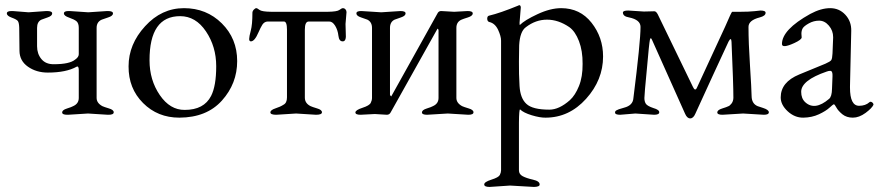

<svg xmlns="http://www.w3.org/2000/svg" viewBox="-20 -446 3437 751"><path d="M243.2 2.9Q223.1 2.9 223.1 -6.3Q223.1 -15.6 241.7 -21.5Q260.3 -27.3 266.1 -30.8Q288.1 -40.5 288.1 -63V-171.9Q288.1 -189 279.8 -185.1Q238.8 -162.1 167 -162.1Q122.1 -162.1 89.4 -185.1Q56.6 -208 56.2 -247.1L55.2 -336.9Q54.7 -356.9 49.8 -363.8Q44.9 -370.1 25.9 -377Q6.8 -383.8 6.8 -393.6Q6.8 -403.3 26.9 -402.8H29.8L91.8 -397.9L161.1 -402.8H164.1Q184.1 -402.8 184.1 -393.6Q184.1 -383.8 166.5 -377.9Q148.9 -372.1 142.1 -369.1Q125 -361.3 125 -336.9V-265.1Q125 -235.4 142.1 -214.8Q159.2 -194.3 190.9 -194.8Q252 -194.8 273.9 -212.9Q288.1 -222.7 288.1 -233.9V-336.9Q288.1 -355 279.3 -362.8Q270.5 -370.1 250.5 -377Q230 -383.8 230 -393.6Q230 -403.3 250 -402.8H252.9L325.2 -397.9L398.9 -402.8H401.9Q421.9 -402.8 421.9 -393.6Q421.9 -383.8 403.3 -377.9Q384.8 -372.1 377.9 -369.1Q357.9 -360.4 357.9 -336.9V-63Q357.9 -43 380.4 -30.8Q386.7 -27.8 405.8 -22Q424.8 -16.6 424.8 -6.8Q424.8 2.9 404.8 2.9H401.9L324.2 -2L246.1 2.9Z M681.6 14.2Q596.7 14.2 539.6 -43Q482.4 -100.1 482.9 -186.5Q482.9 -272.9 547.4 -343.3Q611.8 -414.1 699.7 -414.1Q787.6 -414.1 847.7 -354.5Q907.7 -294.9 907.7 -207Q907.7 -119.1 848.1 -52.7Q788.6 13.7 681.6 14.2ZM684.6 -382.8Q564.5 -382.8 564.9 -210Q564.9 -132.8 605 -74.2Q645 -15.6 702.6 -16.1Q777.8 -16.1 805.7 -70.8Q825.7 -109.9 825.7 -187Q825.7 -263.7 785.6 -323.2Q745.6 -382.8 684.6 -382.8Z M1088.4 -36.1Q1102.5 -43 1102.5 -64.9V-330.1Q1102.5 -362.3 1090.3 -361.8H1026.4Q1014.2 -361.3 1006.3 -349.6Q999 -337.9 991.2 -319.8Q976.1 -284.2 961.4 -284.2Q954.6 -284.2 954.6 -293.5Q954.6 -302.7 960.9 -326.2Q967.3 -349.6 967.3 -396Q967.3 -402.3 972.7 -408.2Q978.5 -414.1 982.4 -414.1Q986.3 -414.1 995.1 -407.2Q1003.9 -400.4 1040.5 -399.9H1262.2Q1298.8 -400.4 1307.6 -407.2Q1316.4 -414.1 1321.8 -414.1Q1327.1 -414.1 1331.1 -409.7Q1335 -405.3 1335.4 -398.9L1331.5 -352.1Q1331.5 -334 1332.5 -315.9Q1335.4 -283.7 1320.3 -284.2Q1306.2 -284.2 1303.7 -306.2Q1301.3 -328.1 1291 -345.2Q1280.3 -362.3 1267.6 -361.8H1187.5Q1172.4 -361.8 1172.4 -330.1V-64Q1172.4 -42 1194.8 -30.8Q1201.2 -27.8 1220.2 -22Q1239.3 -16.6 1239.3 -6.8Q1239.3 2.9 1216.3 2.9L1138.2 -2L1060.5 2.9Q1037.6 2.9 1037.6 -6.3Q1037.6 -15.6 1057.1 -22Q1076.7 -28.3 1088.4 -36.1Z M1673.3 -30.8Q1695.3 -40.5 1695.3 -63V-329.1Q1693.4 -333 1691.4 -334L1508.3 -6.8Q1503.4 2.9 1493.2 2.9L1446.3 0L1390.1 2.9Q1370.1 2.9 1370.1 -6.3Q1370.6 -15.6 1397.9 -24.4Q1425.3 -33.2 1430.2 -43.9Q1435.1 -53.7 1435.1 -63V-336.9Q1435.1 -359.9 1417 -369.1Q1410.2 -372.1 1392.1 -377.9Q1374 -383.8 1374 -393.6Q1374 -403.3 1394 -402.8L1471.2 -397.9L1546.4 -402.8Q1566.4 -402.8 1566.4 -393.6Q1566.4 -383.8 1548.3 -377.9Q1530.3 -372.1 1523.4 -369.1Q1505.4 -360.4 1505.4 -336.9V-75.2Q1507.3 -70.3 1510.3 -68.8L1690.4 -392.1Q1695.3 -403.3 1706.1 -402.8L1756.3 -399.9L1809.1 -402.8Q1829.1 -402.8 1829.1 -393.6Q1829.1 -383.8 1810.5 -377.9Q1792 -372.1 1785.2 -369.1Q1765.1 -360.4 1765.1 -336.9V-63Q1765.1 -43 1787.6 -30.8Q1793.9 -27.8 1813 -22Q1832 -16.6 1832 -6.8Q1832 2.9 1812 2.9L1731.4 -2L1650.4 2.9Q1630.4 2.9 1630.4 -6.3Q1630.4 -15.6 1648.9 -21.5Q1667.5 -27.3 1673.3 -30.8Z M2128.9 -17.1Q2167 -17.1 2209 -54.2Q2230 -73.2 2244.6 -109.4Q2259.3 -145.5 2258.8 -196.3Q2259.3 -247.1 2244.6 -285.2Q2230 -323.2 2207 -339.8Q2164.1 -369.1 2119.6 -369.1Q2075.2 -369.1 2037.1 -339.8Q2013.7 -323.2 2010.7 -269L2009.8 -205.1Q2009.3 -157.2 2012.2 -109.4Q2015.1 -61.5 2039.1 -39.6Q2063 -17.1 2128.9 -17.1ZM1901.9 256.8Q1930.2 248 1935.1 238.3Q1939.9 228.5 1939.9 220.2V-287.1Q1939.9 -304.2 1928.2 -329.6Q1916 -355 1894 -359.9Q1886.2 -361.8 1885.7 -372.6Q1885.7 -383.3 1893.1 -384.8Q1935.1 -394.5 2008.8 -424.8L2009.8 -425.8H2010.7Q2016.6 -425.8 2017.1 -417L2012.2 -356.9Q2012.2 -349.1 2013.2 -348.1Q2032.2 -367.2 2082.5 -390.6Q2132.8 -414.1 2174.8 -414.1Q2249 -414.1 2293.9 -356.9Q2338.9 -299.8 2338.9 -225.1Q2338.9 -133.3 2272.5 -59.6Q2206.1 14.2 2113.8 14.2Q2092.3 14.6 2060.1 4.9Q2027.8 -4.9 2014.2 -18.1Q2010.3 -18.1 2009.8 33.2V220.2Q2009.8 235.4 2024.4 243.2Q2039.1 251 2064.9 256.8Q2091.3 262.7 2090.8 275.9Q2090.8 284.7 2068.8 285.2L1975.1 279.8L1895 285.2Q1874 285.2 1874 275.4Q1874 265.6 1901.9 256.8Z M2843.8 -399.9H2876.5Q2908.7 -399.9 2931.2 -402.3Q2953.6 -404.8 2954.6 -404.8Q2974.6 -404.8 2974.6 -396Q2974.6 -383.8 2951.7 -377.9Q2907.7 -366.7 2907.7 -340.8Q2907.7 -278.8 2913.6 -189Q2919.4 -99.1 2919.9 -69.8Q2920.4 -40.5 2943.4 -30.8L2964.4 -23.9Q2987.3 -16.6 2987.3 -6.8Q2987.3 2.9 2967.8 2.9L2886.7 -2L2805.7 2.9Q2785.6 2.9 2785.6 -6.3Q2785.6 -15.6 2804.2 -21.5Q2822.8 -27.3 2828.6 -30.3Q2834.5 -32.2 2841.3 -41Q2848.1 -49.8 2848.6 -63Q2848.6 -118.2 2841.3 -282.2Q2840.3 -303.2 2829.6 -283.2Q2828.6 -282.2 2768.1 -150.4Q2707.5 -18.6 2699.7 -1Q2691.9 17.1 2679.7 17.1Q2667.5 17.1 2659.7 -1L2530.8 -289.1Q2524.9 -303.2 2522 -290Q2519 -276.9 2510.3 -176.8Q2500.5 -76.2 2500.5 -62.5Q2500.5 -48.8 2506.3 -40Q2512.2 -31.2 2535.6 -23.4Q2559.1 -16.6 2558.6 -6.8Q2558.6 2.9 2538.6 2.9L2465.3 -2L2405.8 2.9Q2385.7 2.9 2385.7 -5.9Q2385.7 -11.7 2391.6 -14.6Q2397.5 -17.6 2400.4 -18.6Q2403.3 -20 2421.4 -24.9Q2455.6 -33.7 2457.5 -62Q2485.4 -283.2 2485.4 -340.8Q2485.4 -368.7 2440.4 -377.9Q2416.5 -381.8 2416.5 -397Q2416.5 -404.8 2437.5 -404.8L2498.5 -400.9L2539.6 -401.9Q2546.4 -401.9 2552.7 -390.1L2690.4 -106Q2699.2 -86.9 2706.5 -104L2816.4 -341.8Q2841.3 -399.9 2843.8 -399.9Z M3038.6 -273.9Q3038.6 -330.1 3149.4 -391.6Q3191.4 -414.1 3227.1 -414.1Q3262.7 -414.1 3286.6 -388.2Q3310.5 -362.3 3309.6 -325.2L3304.7 -108.9V-103Q3304.7 -32.2 3340.3 -32.2Q3365.2 -32.2 3380.4 -45.9Q3384.3 -49.8 3390.1 -46.4Q3396 -43 3396.5 -37.1V-36.1Q3390.6 -22.9 3365.7 -4.4Q3340.3 14.2 3315.9 14.2Q3291.5 14.2 3274.9 1Q3258.3 -12.7 3251.5 -25.4Q3244.6 -38.1 3241.7 -38.1Q3238.8 -38.1 3224.6 -24.9Q3210.4 -11.7 3183.1 1Q3155.8 13.7 3122.1 14.2Q3088.4 14.6 3061 -10.7Q3033.7 -36.1 3033.7 -64.9Q3033.7 -125 3106.4 -154.8L3208.5 -196.8Q3227.5 -205.1 3231.4 -210.9Q3235.4 -216.8 3236.3 -236.8L3238.8 -298.8V-300.8Q3238.8 -326.2 3222.2 -345.7Q3205.6 -365.2 3184.1 -365.2Q3162.6 -365.2 3143.6 -354.5Q3124.5 -343.8 3119.6 -335Q3114.7 -326.2 3114.7 -314L3115.7 -299.8Q3115.7 -291 3087.4 -277.8Q3038.6 -255.4 3038.6 -273.9ZM3113.8 -86.9Q3113.8 -61 3129.4 -46.4Q3167 -11.7 3222.7 -59.1Q3233.9 -67.9 3234.4 -99.1L3236.3 -147.9Q3237.3 -168.9 3227.5 -168.9Q3220.7 -168.9 3213.4 -166Q3113.8 -131.8 3113.8 -86.9Z"/></svg>

Font: EBGaramond
Style: Regular
Weight: 400
Version: Version 000.012g